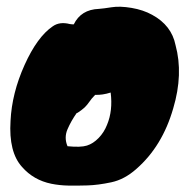

<svg xmlns="http://www.w3.org/2000/svg" viewBox="-20 -507 564 583"><path d="M140 -427Q161 -442 192 -434Q198 -433 204 -433Q226 -478 280 -480Q294 -481 319 -485Q344 -489 379.5 -483Q415 -477 442 -462Q501 -430 513 -370Q537 -282 506 -178Q473 -63 394 6Q358 38 318 46.5Q278 55 246 56Q214 57 187.5 56.5Q161 56 136 51Q82 40 47 0Q6 -45 12 -140Q16 -224 54.5 -309.5Q93 -395 140 -427ZM316 -226Q291 -218 269 -219Q258 -208 249.5 -195.5Q241 -183 227 -172.5Q213 -162 213 -164Q196 -140 185 -114.5Q174 -89 185 -63Q225 -59 244 -65Q263 -71 279.5 -88Q296 -105 305 -128Q323 -171 316 -226Z"/></svg>

Font: Knewave
Style: Regular
Weight: 400
Designer: Tyler Finck
Foundry: Tyler Finck
Version: Version 1.001